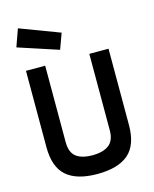

<svg xmlns="http://www.w3.org/2000/svg" viewBox="-137 -1039 914 1139"><g transform="rotate(-15 319.5 -469.5)"><path d="M184 -223Q184 -159 218.5 -132.5Q253 -106 318 -106Q384 -106 419.5 -133Q455 -160 455 -223V-692H573V-223Q573 -101 509.5 -46Q446 9 318 9Q192 9 129 -46Q66 -101 66 -223V-692H184ZM85 -948 329 -856 294 -760 47 -841Z"/></g></svg>

Font: TitilliumText22L Rg
Style: Bold
Weight: 700
Designer: Campivisivi
Foundry: Campivisivi
Version: 1.000